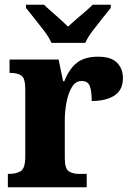

<svg xmlns="http://www.w3.org/2000/svg" viewBox="-20 -786 550 806"><path d="M13 0V-56H17Q49 -56 67.5 -68Q86 -80 86 -128V-412Q86 -457 70 -468.5Q54 -480 23 -480H20V-536H226L245 -445H250Q271 -498 303.5 -523Q336 -548 392 -548Q446 -548 471 -523Q496 -498 496 -458Q496 -408 460.5 -385Q425 -362 365 -362Q365 -403 357 -424.5Q349 -446 323 -446Q297 -446 281.5 -420Q266 -394 259 -355.5Q252 -317 252 -282V-123Q252 -78 268.5 -67Q285 -56 312 -56H344V0ZM196 -606Q186 -629 166 -655.5Q146 -682 125 -708Q104 -734 89 -753V-766H165Q177 -754 195.5 -738Q214 -722 233 -705Q252 -688 266 -674Q280 -688 300 -705Q320 -722 338.5 -738Q357 -754 369 -766H445V-753Q430 -734 409 -708Q388 -682 368 -655.5Q348 -629 338 -606Z"/></svg>

Font: Noto Serif Thai SemiCondensed ExtraBold
Style: Regular
Weight: 800
Width: 4
Designer: Monotype Design Team
Foundry: Monotype Imaging Inc.
Version: Version 2.002; ttfautohint (v1.8.4.7-5d5b)